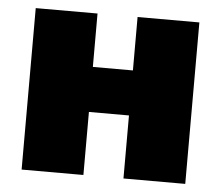

<svg xmlns="http://www.w3.org/2000/svg" viewBox="-43 -568 709 616"><g transform="rotate(5 311.5 -260.0)"><path d="M48 0H247V-203H376V0H575V-520H376V-348H247V-520H48Z"/></g></svg>

Font: Fixel Text Black
Style: Regular
Weight: 900
Width: 4
Designer: AlfaBravo + MacPaw
Foundry: Kyrylo Tkachov, Marchela Mozhyna, Serhii Makarenko, Maria Weinstein, Zakhar Kryvoshyya
Version: Version 1.211